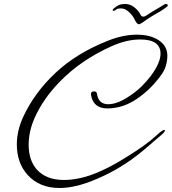

<svg xmlns="http://www.w3.org/2000/svg" viewBox="-20 -833 857 958"><path d="M808 -813Q817 -813 817 -806Q817 -801 811 -798Q801 -790 793 -785Q785 -780 779 -776Q766 -769 741 -754Q716 -739 690 -720Q679 -712 672 -712Q663 -712 650 -739Q643 -754 624 -772.5Q605 -791 584 -791Q576 -791 569.5 -790Q563 -789 558 -784Q552 -779 546 -779Q542 -779 542 -782Q542 -785 547 -790Q561 -802 572.5 -807.5Q584 -813 606 -813Q630 -813 651.5 -795.5Q673 -778 681 -760Q685 -750 695 -750Q703 -750 714 -758Q734 -772 754.5 -783.5Q775 -795 800 -811Q802 -812 804 -812.5Q806 -813 808 -813ZM277 105Q177 105 118 40Q64 -20 64 -112Q64 -180 95 -248Q151 -370 256.5 -469Q362 -568 519 -630Q594 -660 663 -660Q731 -660 773 -631.5Q815 -603 815 -555Q815 -531 807.5 -504.5Q800 -478 777 -449Q722 -376 648 -330Q610 -308 577.5 -300Q545 -292 516 -292Q445 -292 434 -360V-364Q434 -377 449 -377Q463 -377 464 -364Q472 -313 520 -313Q567 -313 628 -355Q660 -376 686 -401.5Q712 -427 734 -456Q781 -521 781 -565Q781 -636 680 -636Q611 -636 536 -602Q460 -568 395 -523.5Q330 -479 276 -423Q194 -338 153 -245Q123 -178 123 -111Q123 -34 163 12Q210 65 299 65Q318 65 339 62.5Q360 60 383 55Q478 34 609 -48Q711 -111 758 -155Q790 -185 801 -185Q803 -185 803 -183Q803 -176 790 -164Q741 -121 704 -90Q667 -59 643 -42Q585 0 528.5 29Q472 58 417 78Q341 105 277 105Z"/></svg>

Font: Ephesis
Style: Regular
Weight: 400
Designer: Robert E. Leuschke
Foundry: Robert E. Leuschke
Version: Version 1.010; ttfautohint (v1.8.3)